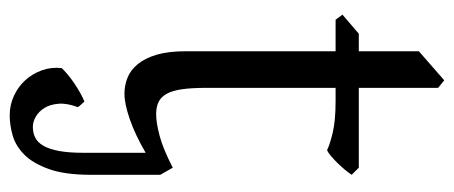

<svg xmlns="http://www.w3.org/2000/svg" viewBox="-282 -382 909 384"><g transform="rotate(90 172.0 -190.5)"><path d="M116.7 140.1Q121.1 135.3 129.2 128.4Q137.2 121.6 146.7 115.2Q156.2 108.9 166 103.3Q175.8 97.7 183.6 94.7Q185.5 97.2 189 100.6Q192.4 104 194.8 107.9Q186.5 129.9 188 146.7Q189.5 163.6 196.5 174.8Q203.6 186 213.9 191.9Q224.1 197.8 233.9 197.8Q246.1 197.8 255.6 193.1Q265.1 188.5 272 176.8Q278.8 165 282.5 145.3Q286.1 125.5 286.1 95.7V-27.8Q250 -6.8 219 3.9Q188 14.6 168 14.6Q150.9 14.6 135.5 8.3Q120.1 2 108.4 -12.5Q96.7 -26.9 89.8 -50.3Q83 -73.7 83 -107.9V-407.7H20L9.8 -421.4L47.9 -454.1H83V-574.2L141.1 -625L156.2 -612.8V-454.1H315.9L330.1 -439.9Q325.7 -433.1 319.1 -425.3Q312.5 -417.5 305.7 -410.6Q298.8 -403.8 292.2 -398.2Q285.6 -392.6 280.8 -390.6Q269 -396.5 245.1 -402.1Q221.2 -407.7 181.6 -407.7H156.2V-149.9Q156.2 -120.6 158.9 -101.1Q161.6 -81.5 168 -70.1Q174.3 -58.6 184.3 -53.7Q194.3 -48.8 209 -48.8Q226.1 -48.8 252 -55.7Q277.8 -62.5 315.9 -82L330.1 -57.1V81.5Q330.1 133.8 318.6 165.8Q307.1 197.8 289.6 215.1Q272 232.4 251 238.3Q230 244.1 211.4 244.1Q190.4 244.1 172.1 235.6Q153.8 227.1 140.9 212.9Q127.9 198.7 121.1 179.7Q114.3 160.6 116.7 140.1Z"/></g></svg>

Font: Gentium Plus Phon
Style: Regular
Weight: 400
Designer: J. Victor Gaultney, Annie Olsen, Iska Routamaa, Becca Hirsbrunner
Foundry: SIL International
Version: Version 5.000